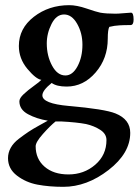

<svg xmlns="http://www.w3.org/2000/svg" viewBox="-20 -436 537 743"><path d="M118 130Q118 179 152.5 209Q187 239 245 239Q305 239 348.5 201.5Q392 164 392 106Q392 82 368 66.5Q344 51 313 44Q276 37 217 34H195Q174 51 146 82.5Q118 114 118 130ZM161 -268Q161 -220 181.5 -182Q202 -144 233 -144Q261 -144 280 -179.5Q299 -215 299 -263Q299 -308 278.5 -344Q258 -380 228 -380Q198 -380 179.5 -343.5Q161 -307 161 -268ZM397 -286Q397 -210 350 -155.5Q303 -101 238 -101Q199 -101 180 -115Q144 -86 144 -67Q144 -35 246 -26Q385 -14 427 3Q484 26 484 78Q484 157 400 222Q316 287 225 287Q170 287 125 278.5Q80 270 45.5 243.5Q11 217 11 176Q11 155 21.5 136Q32 117 53 101Q74 85 90.5 74Q107 63 132.5 49Q158 35 165 31Q122 24 88.5 6Q55 -12 55 -44Q55 -56 71.5 -71.5Q88 -87 111 -103.5Q134 -120 140 -127Q119 -130 86 -169.5Q53 -209 53 -258Q53 -326 111 -371Q169 -416 248 -416Q277 -416 315 -403Q353 -390 368 -387Q391 -383 427 -383Q437 -383 459.5 -385Q482 -387 487 -387Q497 -387 497 -360Q497 -339 485 -339Q459 -339 443.5 -338Q428 -337 423 -336Q418 -335 413 -334Q408 -333 403 -332Q397 -321 397 -286Z"/></svg>

Font: EB Garamond 12
Style: Bold
Weight: 700
Version: Version 0.016